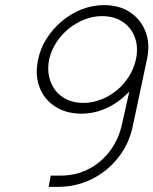

<svg xmlns="http://www.w3.org/2000/svg" viewBox="-20 -729 599 750"><path d="M386 -709Q341 -709 299 -692.5Q257 -676 222 -646.5Q187 -617 162.5 -579Q138 -541 129 -497Q116 -437 134 -389Q152 -341 195 -313Q238 -285 299 -285Q332 -285 364 -294.5Q396 -304 426.5 -323Q457 -342 485 -371L457 -246Q445 -188 411.5 -142Q378 -96 328 -69.5Q278 -43 216 -43H178L170 1H205Q277 1 338 -29Q399 -59 442 -113.5Q485 -168 499 -238L554 -497Q567 -556 549 -604Q531 -652 489 -680.5Q447 -709 386 -709ZM377 -666Q426 -666 459.5 -643.5Q493 -621 507 -582.5Q521 -544 511 -497Q503 -461 483.5 -430Q464 -399 436 -376Q408 -353 374 -340Q340 -327 305 -327Q270 -327 242 -340Q214 -353 196 -376.5Q178 -400 171.5 -431Q165 -462 172 -497Q180 -532 200 -563Q220 -594 248.5 -617Q277 -640 310.5 -653Q344 -666 377 -666Z"/></svg>

Font: Advent Pro Light
Style: Italic
Weight: 300
Italic angle: -12°
Version: Version 3.000